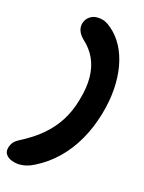

<svg xmlns="http://www.w3.org/2000/svg" viewBox="-252 -900 938 1247"><g transform="rotate(20 217.0 -276.5)"><path d="M32 259Q12 259 -11.5 251.5Q-35 244 -49.5 226.5Q-64 209 -59 181Q-55 160 -44 143.5Q-33 127 -8 111Q74 60 130 3Q186 -54 220.5 -121Q255 -188 270 -267Q289 -359 281.5 -429.5Q274 -500 243.5 -553Q213 -606 164 -643Q135 -666 123.5 -691Q112 -716 117 -743Q123 -773 147 -792.5Q171 -812 204 -812Q234 -812 254 -804Q274 -796 297 -779Q347 -743 382 -688.5Q417 -634 436 -563.5Q455 -493 456.5 -410.5Q458 -328 440 -237Q420 -135 380 -48Q340 39 281 107.5Q222 176 146 223Q116 242 88.5 250.5Q61 259 32 259Z"/></g></svg>

Font: Shantell Sans ExtraBold
Style: Italic
Weight: 800
Italic angle: -11°
Designer: Stephen Nixon, Anya Danilova, Shantell Martin
Foundry: Arrow Type
Version: Version 1.011;[c5ecc13dd]